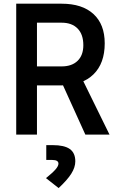

<svg xmlns="http://www.w3.org/2000/svg" viewBox="-20 -713 626 1017"><path d="M168.9 -260.7V-361.3H306.6Q360.8 -361.3 391.1 -390.9Q421.4 -420.4 421.4 -473.6Q421.4 -530.8 391.1 -561.8Q360.8 -592.8 306.6 -592.8H170.9L159.2 -693.4H306.6Q415.5 -693.4 475.1 -638.7Q534.7 -584 534.7 -483.4Q534.7 -377.4 475.1 -319.1Q415.5 -260.7 306.6 -260.7ZM65.9 0V-693.4H175.8V0ZM432.1 0 284.2 -326.2H399.9L560.1 0ZM290.5 283.2 223.6 230.5Q258.8 202.1 274.2 184.3Q289.6 166.5 289.6 153.8Q289.6 134.3 256.8 134.3H225.1V55.7H258.8Q320.8 55.7 349.9 76.4Q378.9 97.2 378.9 141.6Q378.9 173.3 357.4 207.3Q335.9 241.2 290.5 283.2Z"/></svg>

Font: Cascadia Code Medium
Style: Regular
Weight: 500
Monospace: yes
Designer: Aaron Bell
Foundry: Saja Typeworks
Version: Version 2407.024